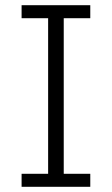

<svg xmlns="http://www.w3.org/2000/svg" viewBox="-20 -718 430 738"><path d="M63 0V-50H165V-648H63V-698H327V-648H225V-50H327V0Z"/></svg>

Font: IBM Plex Thai Light
Style: Regular
Weight: 300
Designer: Mike Abbink, Paul van der Laan, Pieter van Rosmalen, Ben Mitchell, Mark Frömberg
Foundry: Bold Monday
Version: Version 1.0